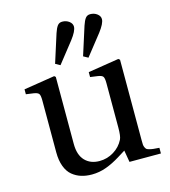

<svg xmlns="http://www.w3.org/2000/svg" viewBox="-113 -840 832 942"><g transform="rotate(-15 303.0 -369.0)"><path d="M203.1 -559.1 249 -703.1Q256.8 -726.6 265.6 -738.3Q274.4 -750 290 -750Q310.1 -750 325 -738.8Q339.8 -727.5 339.8 -711.9Q339.8 -689.9 309.1 -649.9L227.1 -545.9ZM345.2 -559.1 391.1 -703.1Q398.9 -726.6 407.7 -738.3Q416.5 -750 432.1 -750Q452.1 -750 467 -738.8Q481.9 -727.5 481.9 -711.9Q481.9 -689.9 451.2 -649.9L369.1 -545.9ZM25.9 -452.1V-477.1L183.1 -502L189.9 -496.1V-155.8Q189.9 -99.6 217.5 -70.8Q245.1 -42 291 -42Q330.1 -42 363.5 -62.5Q397 -83 414.1 -117.2Q421.9 -132.8 421.9 -176.8V-401.9Q421.9 -428.2 416 -436Q410.2 -443.8 390.1 -446.8L352.1 -452.1V-477.1L508.8 -502L516.1 -496.1V-86.9Q516.1 -72.8 516.6 -65.2Q517.1 -57.6 520.5 -50.5Q523.9 -43.5 527.3 -40.5Q530.8 -37.6 541 -34.9Q551.3 -32.2 561 -31.2Q570.8 -30.3 590.8 -28.8V0H431.2L420.9 -60.1Q420.4 -60.1 384.3 -37.4Q348.1 -14.6 312 -1.2Q275.9 12.2 237.8 12.2Q208.5 12.2 184.1 4.6Q159.7 -2.9 139.4 -19.5Q119.1 -36.1 107.7 -66.4Q96.2 -96.7 96.2 -138.2V-401.9Q96.2 -428.2 90.1 -436Q84 -443.8 64 -446.8Z"/></g></svg>

Font: Heuristica
Style: Regular
Weight: 400
Version: Version 1.0.2